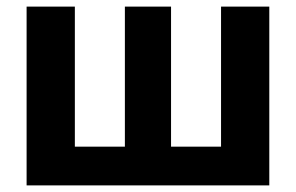

<svg xmlns="http://www.w3.org/2000/svg" viewBox="-20 -561 895 581"><path d="M60.5 -541H206.5V-117.2H357.9V-541H497.6V-117.2H648.9V-541H794.9V0H60.5Z"/></svg>

Font: Inter 17pt
Style: Bold
Weight: 700
Version: Version 4.001;git-66647c0bb